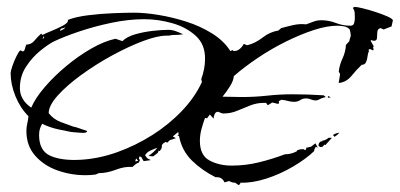

<svg xmlns="http://www.w3.org/2000/svg" viewBox="-20 -504 1166 560"><path d="M1009 -481 1014 -484Q1020 -484 1037 -480Q1054 -476 1074 -469.5Q1094 -463 1109 -456.5Q1124 -450 1126 -445L1122 -427L1099 -418L1090 -422Q1081 -420 1080.5 -410.5Q1080 -401 1079.5 -393Q1079 -385 1071 -385Q1070 -385 1067.5 -385.5Q1065 -386 1062 -387L1061 -385L1070 -369L1068 -365L1070 -360L1068 -357L1059 -361L1055 -359L1056 -354Q1053 -349 1052 -339.5Q1051 -330 1047.5 -322.5Q1044 -315 1035 -315Q1021 -302 1005.5 -283Q990 -264 968 -262V-263L972 -288L968 -295Q970 -314 979 -333.5Q988 -353 989 -373L999 -384Q999 -387 1001 -392.5Q1003 -398 1003 -400Q1003 -405 1002 -409.5Q1001 -414 1000 -418Q994 -425 984 -427Q974 -429 964 -429Q934 -429 895.5 -416.5Q857 -404 814.5 -383Q772 -362 732.5 -335.5Q693 -309 662 -282Q661 -269 651.5 -253.5Q642 -238 629 -222Q643 -222 657.5 -221.5Q672 -221 686 -221Q723 -221 759.5 -225Q796 -229 833 -229Q878 -229 924 -226L930 -221L917 -217Q913 -215 909 -213Q905 -211 901 -211Q894 -211 887 -214Q880 -217 873 -217Q863 -217 855.5 -212Q848 -207 838 -207Q829 -207 820 -209.5Q811 -212 801 -213L793 -209L794 -203L791 -201L774 -205L761 -197L756 -204H750Q729 -204 710 -196.5Q691 -189 672 -181Q653 -173 632 -173H629L616 -178Q609 -178 606 -171Q603 -164 603 -158L592 -170L584 -159L578 -160Q572 -144 567.5 -127Q563 -110 563 -93Q563 -51 591 -36Q619 -21 656 -21Q696 -21 735 -30.5Q774 -40 811 -54Q821 -54 830 -56.5Q839 -59 846 -63V-65Q853 -69 865 -69L870 -66L873 -69V-73L887 -76L900 -86L907 -73L901 -76L896 -66L897 -64Q872 -40 834.5 -18Q797 4 756.5 17Q716 30 680 29L681 32L676 36L666 29L657 28L648 24L635 28Q627 11 609 13Q569 -7 539.5 -36Q510 -65 502 -108Q501 -108 500.5 -107.5Q500 -107 499 -107L498 -108L501 -111Q501 -113 500.5 -115Q500 -117 500 -119L496 -116L484 -106L493 -101L475 -95L468 -88L463 -90Q451 -84 452 -77.5Q453 -71 445 -63L443 -65L440 -58L427 -48L413 -49Q429 -60 439 -73Q430 -70 419 -65Q408 -60 403 -51L410 -42L420 -37L399 -34L392 -46L387 -48L385 -42L388 -37L385 -30Q379 -28 375 -24.5Q371 -21 366 -17Q344 -19 318 -9Q292 1 268 1L259 5Q252 6 244.5 6.5Q237 7 229 7Q187 7 147.5 -7Q108 -21 82.5 -50Q57 -79 57 -122Q57 -133 59.5 -143.5Q62 -154 63 -165Q39 -189 25 -223.5Q11 -258 11 -291Q11 -296 16 -311Q21 -326 28 -340Q35 -354 39 -357H40L46 -354Q51 -354 53 -362.5Q55 -371 57 -374Q71 -374 80.5 -385.5Q90 -397 100 -406L104 -402Q111 -406 129.5 -413.5Q148 -421 164 -429.5Q180 -438 178 -446Q201 -455 237 -459.5Q273 -464 310 -465.5Q347 -467 371 -467Q402 -467 442 -460.5Q482 -454 523 -441Q564 -428 598.5 -406.5Q633 -385 652 -355L658 -358L662 -355Q672 -355 679.5 -361.5Q687 -368 691 -376L701 -372Q725 -378 746 -394.5Q767 -411 792 -415L800 -422Q818 -427 836 -431Q854 -435 873 -433Q884 -437 894.5 -441Q905 -445 917 -445Q939 -445 959.5 -437Q980 -429 1002 -429Q1011 -429 1013 -437Q1015 -445 1015 -451Q1015 -459 1014.5 -466.5Q1014 -474 1009 -481ZM215 -38Q268 -41 321.5 -60Q375 -79 424 -110Q473 -141 511 -181Q549 -221 569 -265L567 -273Q578 -304 578 -331Q579 -374 551 -399.5Q523 -425 482 -436.5Q441 -448 401 -448Q355 -448 305 -437.5Q255 -427 210.5 -412Q166 -397 137 -383Q121 -375 97.5 -356Q74 -337 56 -309.5Q38 -282 38 -247Q38 -213 71 -190Q83 -218 110.5 -250Q138 -282 173.5 -311.5Q209 -341 246.5 -362.5Q284 -384 317 -391L337 -384Q350 -397 374.5 -404Q399 -411 426 -414Q453 -417 471 -417Q482 -417 493 -413Q504 -409 514 -404Q508 -403 502 -402.5Q496 -402 489 -402Q480 -402 478 -401Q476 -400 465 -400Q439 -400 396.5 -384Q354 -368 306.5 -342Q259 -316 217 -285.5Q175 -255 148.5 -225.5Q122 -196 122 -174Q136 -156 157.5 -148Q179 -140 193 -135Q203 -133 213.5 -129Q224 -125 234 -122Q234 -116 221 -116.5Q208 -117 188 -119Q177 -121 151 -126.5Q125 -132 103 -143Q99 -136 96.5 -128.5Q94 -121 94 -110Q94 -64 127 -49.5Q160 -35 215 -38ZM171 -424 157 -420 155 -414Q166 -418 171 -424ZM109 -394 108 -399Q107 -397 106 -394.5Q105 -392 104 -390ZM937 -224 945 -220 938 -219 936 -220ZM956 -105 952 -109V-111Q960 -116 970 -117Q964 -110 956 -105ZM922 -91 918 -93Q931 -95 938 -102H948L930 -82V-81L926 -82L921 -76L914 -75L909 -79Q909 -85 912.5 -89Q916 -93 922 -91ZM375 -36V-33L383 -35L377 -42Z"/></svg>

Font: Kolker Brush
Style: Regular
Weight: 400
Designer: Robert E. Leuschke
Foundry: Robert E. Leuschke
Version: Version 1.010; ttfautohint (v1.8.3)